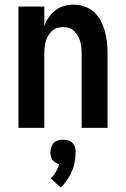

<svg xmlns="http://www.w3.org/2000/svg" viewBox="-20 -548 540 823"><path d="M59 0V-520H170V-438Q178 -458 190 -475Q202 -492 218.5 -504.5Q235 -517 255 -522.5Q275 -528 296 -528Q320 -528 343 -520Q366 -512 383.5 -496Q401 -480 412 -458.5Q423 -437 429.5 -414Q436 -391 438.5 -367.5Q441 -344 441 -320V0H330V-320Q330 -333 328.5 -346Q327 -359 323.5 -371.5Q320 -384 313.5 -395Q307 -406 297.5 -415Q288 -424 275.5 -428Q263 -432 250 -432Q237 -432 224.5 -428Q212 -424 202.5 -415Q193 -406 186.5 -395Q180 -384 176.5 -371.5Q173 -359 171.5 -346Q170 -333 170 -320V0ZM239 255 197 216Q201 213 204.5 209Q208 205 211 201.5Q214 198 216.5 193.5Q219 189 221.5 185Q224 181 226.5 175Q229 169 230 166L234 156Q230 155 226.5 153.5Q223 152 219.5 150Q216 148 213 145Q210 142 207 139.5Q204 137 202.5 133.5Q201 130 199.5 126Q198 122 197 117Q196 112 196 110V104Q196 99 197 94Q198 89 199.5 84.5Q201 80 203 75.5Q205 71 208 67Q211 63 214.5 60.5Q218 58 222.5 56Q227 54 233.5 52.5Q240 51 242 51H250Q254 51 258 51.5Q262 52 265.5 52.5Q269 53 273 54Q277 55 280.5 57Q284 59 287 61.5Q290 64 292.5 67Q295 70 297 73.5Q299 77 300.5 80.5Q302 84 303 89Q304 94 304 96V104Q304 112 303.5 119.5Q303 127 302 135Q301 143 299.5 150.5Q298 158 296 165Q294 172 291 179.5Q288 187 284.5 194Q281 201 277.5 207.5Q274 214 269.5 220.5Q265 227 259 235Q253 243 251 245L247 248Z"/></svg>

Font: Iosevka Custom
Style: Bold
Weight: 700
Monospace: yes
Designer: Belleve Invis
Foundry: Belleve Invis
Version: Version 30.3.3; ttfautohint (v1.8.3)